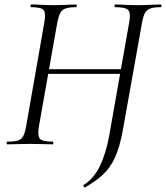

<svg xmlns="http://www.w3.org/2000/svg" viewBox="-20 -645 742 858"><path d="M359.2 193Q357.2 194 354.2 189Q351.2 184 353.2 182Q399.2 153 426.2 97.5Q453.2 42 468.2 -40L557.2 -544Q565.2 -587 553 -600Q540.8 -613 494 -613Q492 -613 492 -619Q492 -625 494 -625Q514.6 -625 540.2 -623.5Q565.8 -622 594.4 -622Q627 -622 653.1 -623.5Q679.2 -625 698.8 -625Q701.6 -625 701.6 -619Q701.6 -613 698.8 -613Q667.8 -613 651.4 -607Q635 -601 627.3 -586Q619.6 -571 614.4 -542L529.6 -67Q515.6 11 494.1 58.2Q472.6 105.4 439.8 135.5Q407 165.6 359.2 193ZM12.4 0Q9.6 0 9.6 -6Q9.6 -12 12.4 -12Q44.4 -12 60.3 -17Q76.2 -22 84 -37Q91.8 -52 96.8 -81L177.6 -542Q185.6 -584.8 175.8 -598.9Q166 -613 118.4 -613Q116.4 -613 116.4 -619Q116.4 -625 118.4 -625Q139 -625 164.6 -623.5Q190.2 -622 218.8 -622Q247.4 -622 274.5 -623.5Q301.6 -625 321.2 -625Q323.2 -625 323.2 -619Q323.2 -613 321.2 -613Q291.2 -613 274.3 -607.5Q257.4 -602 249.6 -587.4Q241.8 -572.8 236 -544L154 -81Q146.8 -38 158.1 -25Q169.4 -12 216 -12Q218.2 -12 218.2 -6Q218.2 0 216 0Q197 0 170.7 -1Q144.4 -2 114.8 -2Q86.2 -2 59.6 -1Q33 0 12.4 0ZM160.8 -315 164.6 -335.8H546.8L544.6 -315Z"/></svg>

Font: Cormorant Infant Light
Style: Italic
Weight: 300
Italic angle: -10°
Designer: Christian Thalmann (Catharsis Fonts)
Foundry: Catharsis Fonts
Version: Version 4.001